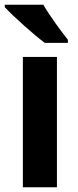

<svg xmlns="http://www.w3.org/2000/svg" viewBox="-28 -786 327 806"><path d="M154 -766H-8V-756C26 -719 114 -640 160 -606H257V-619C229 -654 179 -722 154 -766ZM211 0V-547H68V0Z"/></svg>

Font: Noto Sans Thai Looped SemiCondensed
Style: Bold
Weight: 700
Width: 4
Designer: Sasikarn Vongin, Ben Mitchell
Foundry: The Fontpad Ltd
Version: Version 1.001